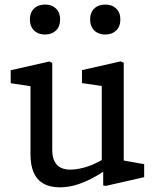

<svg xmlns="http://www.w3.org/2000/svg" viewBox="-20 -790 660 822"><path d="M110.5 -129.5V-449.7L136.8 -417.2L25.8 -433.7V-489.3L191.3 -526.8L203.7 -520.8V-149Q203.7 -118.5 213.4 -99.5Q223.2 -80.5 240.1 -72.2Q257 -63.8 280.3 -63.8Q308 -63.8 340.8 -72.8Q373.7 -81.8 412 -102.7Q425 -109.3 443.8 -121.8V-68.8Q404.8 -42.3 370.1 -24.5Q335.3 -6.7 302.1 2.7Q268.8 12 236.8 12Q194.2 12 166.1 -4Q138 -20 124.2 -51.2Q110.5 -82.5 110.5 -129.5ZM421.8 -72.2 415.7 -84V-445.5L437.8 -418.8L331 -434.2V-489.8L496.5 -527.3L509.7 -521.3V-80.2L487.3 -106.7L597.2 -87.2V-31.5L432.2 6L421.8 3.8ZM108 -706.7Q108 -736.3 125.8 -753.4Q143.5 -770.5 172.8 -770.5Q201.8 -770.5 219.7 -753.4Q237.5 -736.3 237.5 -706.7Q237.5 -676.8 219.7 -659.5Q201.8 -642.2 172.8 -642.2Q153.5 -642.2 138.8 -649.9Q124.2 -657.7 116.1 -672.4Q108 -687.2 108 -706.7ZM365.8 -706.7Q365.8 -736.3 383.6 -753.4Q401.3 -770.5 430.7 -770.5Q459.7 -770.5 477.5 -753.4Q495.3 -736.3 495.3 -706.7Q495.3 -676.8 477.5 -659.5Q459.7 -642.2 430.7 -642.2Q411.3 -642.2 396.7 -649.9Q382 -657.7 373.9 -672.4Q365.8 -687.2 365.8 -706.7Z"/></svg>

Font: Monaspace Xenon Var ExtraLight
Style: Regular
Weight: 200
Designer: Riley Cran and the Lettermatic Team
Version: Version 1.200 (Monaspace Xenon Var)